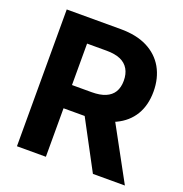

<svg xmlns="http://www.w3.org/2000/svg" viewBox="-130 -843 916 959"><g transform="rotate(20 328.0 -363.5)"><path d="M216.8 0H63V-727.1H350.1Q433.6 -727.1 491.2 -698.2Q549.3 -668.9 580.1 -615.2Q610.8 -560.5 610.8 -489.7Q610.8 -417 579.6 -365.2Q548.3 -313.5 489.3 -285.6Q429.7 -257.8 346.2 -257.8H154.3V-381.3H321.3Q365.7 -381.3 394.5 -393.6Q423.3 -405.8 438 -429.7Q452.6 -454.1 452.6 -489.7Q452.6 -525.9 438 -550.8Q423.3 -576.2 394.5 -588.9Q364.7 -601.6 320.8 -601.6H216.8ZM290 -331.1H456.1L636.7 0H466.8Z"/></g></svg>

Font: My Font
Style: Bold
Weight: 500
Designer: Rasmus Andersson
Foundry: rsms
Version: Version 0.001